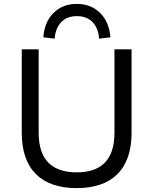

<svg xmlns="http://www.w3.org/2000/svg" viewBox="-20 -959 789 988"><path d="M375 9Q237 9 164.5 -63.5Q92 -136 92 -276V-705H179V-277Q179 -172 229 -122Q279 -72 375 -72Q470 -72 519.5 -122Q569 -172 569 -277V-705H657V-276Q657 -136 584.5 -63.5Q512 9 375 9ZM261 -760 203 -767Q209 -847 256 -893Q303 -939 375 -939Q448 -939 495 -892.5Q542 -846 548 -767L490 -760Q486 -814 456.5 -845Q427 -876 375 -876Q325 -876 295.5 -845.5Q266 -815 261 -760Z"/></svg>

Font: Nunito Sans 9pt
Style: Regular
Weight: 400
Version: Version 3.101;gftools[0.9.27]